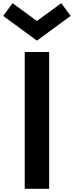

<svg xmlns="http://www.w3.org/2000/svg" viewBox="-65 -1187 464 1207"><path d="M90.5 0V-860H244V0ZM167 -931.5 -45 -1087 14 -1167 167 -1055 320 -1167 379 -1087Z"/></svg>

Font: Spartan Thin
Style: Bold
Weight: 700
Version: Version 1.004